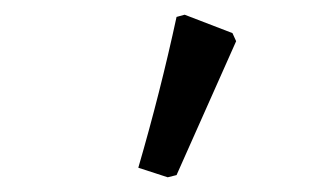

<svg xmlns="http://www.w3.org/2000/svg" viewBox="-20 -744 438 261"><path d="M168 -516Q198 -619 220 -721L231 -724L296 -699L301 -688L220 -506L208 -503Z"/></svg>

Font: Alegreya SC Medium
Style: Regular
Weight: 500
Designer: Juan Pablo del Peral
Foundry: Huerta Tipografica
Version: Version 2.007; ttfautohint (v1.6)